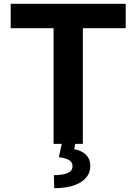

<svg xmlns="http://www.w3.org/2000/svg" viewBox="-20 -747 708 997"><path d="M35.5 -600.5V-727.3H632.8V-600.5H410.2V0H258.2V-600.5ZM301.5 -2.8H371.1L365.4 28.1Q402 33.7 425.2 55.4Q448.5 77.1 448.9 114.3Q449.2 167.3 399.9 198.7Q350.5 230.1 261.4 230.1L259.9 162.6Q304.7 162.6 330.3 151.8Q355.8 141 356.5 118.3Q357.2 96.2 339.8 85Q322.4 73.9 285.5 69.2Z"/></svg>

Font: Inter UI
Style: Bold
Weight: 700
Designer: Rasmus Andersson
Foundry: rsms
Version: 3.2;8d6f07862